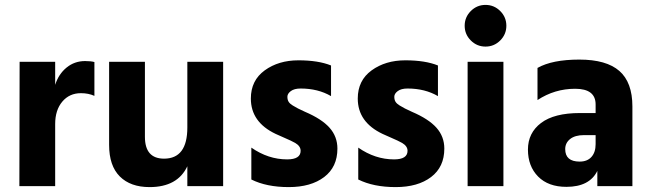

<svg xmlns="http://www.w3.org/2000/svg" viewBox="-20 -759 2654 783"><path d="M205 0H59L60 -507H205V-413Q219 -457 251.5 -483.5Q284 -510 327 -510Q351 -510 365 -506V-368Q341 -379 310 -379Q263 -379 234 -344.5Q205 -310 205 -253Z M890 0H744V-81Q704 4 590 4Q512 4 468.5 -39.5Q425 -83 425 -168V-507H571V-201Q571 -112 649 -112Q744 -112 744 -239V-507H890Z M1356 -153Q1356 -78 1302 -37Q1248 4 1157.5 4Q1067 4 1005 -27V-157Q1074 -109 1151 -109Q1206 -109 1206 -144Q1206 -163 1184 -176Q1168 -185 1141 -196.5Q1114 -208 1104 -213Q1003 -261 1003 -357Q1003 -431 1059.5 -472Q1116 -513 1197 -513Q1278 -513 1330 -492V-367Q1277 -398 1206 -398Q1180 -398 1166 -387.5Q1152 -377 1152 -364.5Q1152 -352 1157 -344Q1162 -336 1173.5 -329Q1185 -322 1195.5 -316.5Q1206 -311 1224 -303Q1292 -274 1324 -238Q1356 -202 1356 -153Z M1792 -153Q1792 -78 1738 -37Q1684 4 1593.5 4Q1503 4 1441 -27V-157Q1510 -109 1587 -109Q1642 -109 1642 -144Q1642 -163 1620 -176Q1604 -185 1577 -196.5Q1550 -208 1540 -213Q1439 -261 1439 -357Q1439 -431 1495.5 -472Q1552 -513 1633 -513Q1714 -513 1766 -492V-367Q1713 -398 1642 -398Q1616 -398 1602 -387.5Q1588 -377 1588 -364.5Q1588 -352 1593 -344Q1598 -336 1609.5 -329Q1621 -322 1631.5 -316.5Q1642 -311 1660 -303Q1728 -274 1760 -238Q1792 -202 1792 -153Z M2020 -714Q2045 -689 2045 -654Q2045 -619 2020 -594Q1995 -569 1960 -569Q1925 -569 1900 -594Q1875 -619 1875 -654Q1875 -689 1900 -714Q1925 -739 1960 -739Q1995 -739 2020 -714ZM2033 0H1887V-507H2033Z M2290 3Q2216 3 2174.5 -39Q2133 -81 2133 -149Q2133 -217 2186.5 -257.5Q2240 -298 2345 -298H2409V-333Q2409 -397 2325.5 -397Q2242 -397 2172 -351V-482Q2232 -516 2342.5 -516Q2453 -516 2506 -469.5Q2559 -423 2559 -325V0H2416V-62Q2384 3 2290 3ZM2344 -100Q2375 -100 2392 -119Q2409 -138 2409 -171V-208H2362Q2325 -208 2305 -192Q2285 -176 2285 -151Q2285 -100 2344 -100Z"/></svg>

Font: Hind Jalandhar
Style: Bold
Weight: 700
Designer: Namrata Goyal
Foundry: Indian Type Foundry
Version: Version 0.702;PS 1.0;hotconv 1.0.81;makeotf.lib2.5.63406